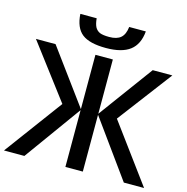

<svg xmlns="http://www.w3.org/2000/svg" viewBox="-130 -1057 1153 1181"><g transform="rotate(15 446.5 -466.5)"><path d="M0 0 272.9 -369.1 12.2 -713.9H137.2L391.1 -368.2V-713.9H502V-368.2L755.9 -713.9H880.9L620.1 -369.1L892.1 0H763.2L502 -361.8V0H391.1V-361.8L129.9 0ZM441.4 -771Q337.4 -771 289.6 -808.1Q241.7 -845.7 236.3 -933.1H340.3Q343.3 -898.4 353.5 -878.4Q364.3 -858.9 383.8 -850.1Q404.3 -841.8 444.3 -841.8Q492.7 -841.8 517.3 -863.3Q542 -884.8 547.4 -933.1H653.3Q646 -849.6 594.5 -810.3Q543 -771 441.4 -771Z"/></g></svg>

Font: Open Sans
Style: SemiBold
Weight: 600
Foundry: Ascender Corporation
Version: Version 1.10